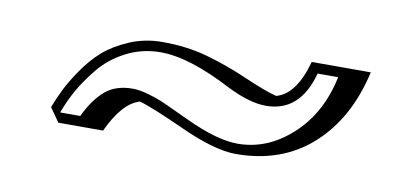

<svg xmlns="http://www.w3.org/2000/svg" viewBox="-35 -460 795 368"><g transform="rotate(10 362.5 -275.5)"><path d="M90 -196H129Q146 -231 166.5 -248Q187 -265 219 -265Q232 -265 248 -260.5Q264 -256 275 -251.5Q286 -247 305 -238Q324 -229 333 -225Q395 -196 435 -196Q493 -196 540.5 -239.5Q588 -283 603 -355H563Q542 -277 476 -277Q444 -277 400 -299Q316 -343 260 -343Q224 -343 193 -327Q162 -311 141.5 -285.5Q121 -260 109.5 -239Q98 -218 90 -196ZM90 -176 71 -203Q78 -221 86.5 -238.5Q95 -256 111.5 -280Q128 -304 147.5 -321Q167 -338 196.5 -350.5Q226 -363 260 -363Q308 -363 348.5 -351.5Q389 -340 429 -322.5Q469 -305 492 -299Q530 -309 548 -375H663Q642 -282 583 -229Q524 -176 435 -176Q394 -176 327 -206.5Q260 -237 237 -243Q204 -234 177 -176Z"/></g></svg>

Font: Jacques Francois Shadow
Style: Regular
Weight: 400
Designer: Alexei Vanyashin, Nikita Kanarev (i@xarsok.ru)
Foundry: Cyreal (www.cyreal.org)
Version: Version 1.003